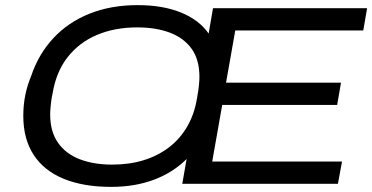

<svg xmlns="http://www.w3.org/2000/svg" viewBox="-20 -718 1454 750"><path d="M414 12Q306 12 229 -19.5Q152 -51 111.5 -113Q71 -175 71 -265Q71 -309 79 -347.5Q87 -386 101 -419Q130 -506 188 -568.5Q246 -631 329.5 -664.5Q413 -698 518 -698Q615 -698 686 -669.5Q757 -641 795 -587L812 -686H1414L1399 -599H899L863 -395H1312L1297 -308H848L809 -87H1316L1300 0H692L709 -97Q656 -44 581.5 -16Q507 12 414 12ZM418 -75Q485 -75 540.5 -92Q596 -109 639.5 -142Q683 -175 711.5 -224Q740 -273 750 -337Q753 -352 754.5 -363.5Q756 -375 757 -384.5Q758 -394 758.5 -402Q759 -410 759 -418Q759 -485 728.5 -527.5Q698 -570 643.5 -590.5Q589 -611 516 -611Q428 -611 358.5 -581.5Q289 -552 244 -494.5Q199 -437 185 -351Q182 -338 180.5 -326Q179 -314 178 -304.5Q177 -295 176.5 -287Q176 -279 176 -271Q176 -204 206.5 -160.5Q237 -117 291.5 -96Q346 -75 418 -75Z"/></svg>

Font: Archivo SemiExpanded
Style: Italic
Weight: 400
Width: 6
Italic angle: -10°
Designer: Hector Gatti
Foundry: Omnibus-Type
Version: Version 2.001